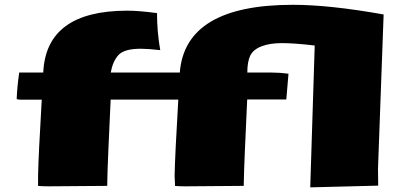

<svg xmlns="http://www.w3.org/2000/svg" viewBox="-20 -787 1701 815"><path d="M449.7 -364.3Q436.5 -78.6 436.5 -60.5L435.1 2L188 3.9Q163.6 3.9 141.6 2.4V-41Q143.1 -124 157.2 -363.8H68.8Q61 -363.8 50.8 -366.2Q52.7 -417.5 61.5 -479H163.6Q175.3 -741.7 520.5 -741.7Q569.3 -741.7 646.5 -731.4Q646.5 -651.9 660.2 -574.2Q607.9 -580.1 578.1 -580.1Q506.3 -580.1 482.2 -552.7Q458 -525.4 450.2 -479H743.2Q765.6 -766.6 1223.1 -766.6Q1378.9 -766.6 1608.4 -725.6L1584.5 -69.3L1585.4 1L1296.9 8.3L1315.9 -593.8Q1229.5 -604 1177.2 -604Q1125 -604 1089.8 -590.3Q1054.7 -576.7 1042.2 -550.8Q1029.8 -524.9 1029.8 -479H1134.3Q1168 -479 1204.6 -474.1L1195.3 -364.7H1029.3Q1016.1 -79.1 1016.1 -60.5L1014.6 2L767.6 3.9Q745.1 3.9 723.1 2.4L721.2 -41Q722.7 -125 736.8 -364.3Z"/></svg>

Font: Seymour One
Style: Book
Weight: 400
Designer: vernon adams
Foundry: vernon adams
Version: Version 1.000; ttfautohint (v0.93) -l 8 -r 50 -G 200 -x 0 -w